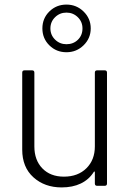

<svg xmlns="http://www.w3.org/2000/svg" viewBox="-20 -811 580 838"><path d="M404 -504H437Q447 -504 447 -494V-10Q447 0 437 0H404Q394 0 394 -10V-59Q394 -62 392 -62.5Q390 -63 389 -60Q368 -27 332.5 -10Q297 7 249 7Q175 7 126 -37Q77 -81 77 -158V-494Q77 -504 87 -504H120Q130 -504 130 -494V-172Q130 -112 165 -76Q200 -40 259 -40Q320 -40 357 -76.5Q394 -113 394 -172V-494Q394 -504 404 -504ZM165 -687Q165 -731 195.5 -761Q226 -791 270 -791Q314 -791 345 -760.5Q376 -730 376 -687Q376 -644 345 -613.5Q314 -583 270 -583Q226 -583 195.5 -613Q165 -643 165 -687ZM340 -687Q340 -716 319.5 -736Q299 -756 270 -756Q241 -756 220.5 -736Q200 -716 200 -687Q200 -658 220.5 -638Q241 -618 270 -618Q300 -618 320 -637.5Q340 -657 340 -687Z"/></svg>

Font: Barlow Light
Style: Regular
Weight: 300
Designer: Jeremy Tribby
Foundry: Tribby Type
Version: Version 1.422